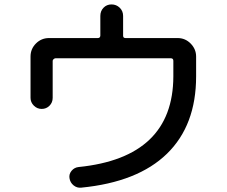

<svg xmlns="http://www.w3.org/2000/svg" viewBox="-20 -825 1040 881"><path d="M120.1 -376V-565.4Q120.1 -600.6 145 -625.5Q169.9 -650.4 205.1 -650.4H428.7Q439.5 -650.4 440.4 -661.1V-752Q440.4 -774.4 455.1 -789.6Q469.7 -804.7 491.7 -804.7Q513.7 -804.7 529.3 -789.6Q544.9 -774.4 544.9 -752V-661.1Q544.9 -650.4 555.7 -650.4H794.9Q830.1 -650.4 855 -625Q879.9 -599.6 879.9 -565.4V-474.6Q879.9 -250 746.1 -119.6Q612.3 10.7 352.5 36.1Q333 38.1 317.4 25.4Q301.8 12.7 298.8 -7.8Q295.9 -26.4 308.6 -41.5Q321.3 -56.6 340.8 -58.6Q774.4 -102.5 775.4 -474.6V-545.9Q775.4 -557.6 763.7 -557.6H234.4Q230.5 -557.6 226.1 -553.7Q221.7 -549.8 221.7 -545.9V-376Q221.7 -354.5 207 -339.8Q192.4 -325.2 171.4 -325.2Q150.4 -325.2 135.3 -340.3Q120.1 -355.5 120.1 -376Z"/></svg>

Font: Rounded-X Mgen+ 1m medium
Style: Regular
Weight: 500
Designer: [Source Han Sans]
Ryoko NISHIZUKA  (kana & ideographs); Paul D. Hunt (Latin, Greek & Cyrillic); Wenlong ZHANG  (bopomofo
Version: Version 1.059.20150602